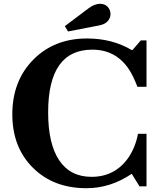

<svg xmlns="http://www.w3.org/2000/svg" viewBox="-20 -983 853 1013"><path d="M45 -380Q45 -556 155.5 -668Q266 -780 439 -780Q572 -780 675 -719H679L723 -770H753V-525H705Q683 -583 661 -616Q592 -721 467 -721Q234 -721 234 -390Q234 -224 292.5 -137Q351 -50 463 -50Q587 -50 658 -152Q695 -207 708 -277H753V0H716L675 -66Q563 10 436 10Q262 10 153.5 -98Q45 -206 45 -380ZM339 -817 322 -845 447 -939Q479 -963 508 -963Q533 -963 548 -947Q563 -931 563 -909Q563 -888 548.5 -871.5Q534 -855 504 -849Z"/></svg>

Font: Libre Caslon Text
Style: Bold
Weight: 700
Designer: Pablo Impallari, Rodrigo Fuenzalida
Foundry: Pablo Impallari, Rodrigo Fuenzalida
Version: Version 1.002